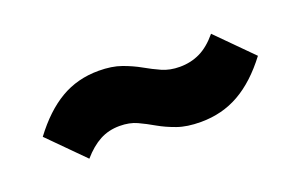

<svg xmlns="http://www.w3.org/2000/svg" viewBox="-39 -564 654 418"><g transform="rotate(-20 288.0 -354.5)"><path d="M373 -264Q341 -264 318.5 -272Q296 -280 278.2 -290.2Q260.5 -300.5 243.2 -308.5Q226 -316.5 203 -316.5Q177.5 -316.5 157 -305.5Q136.5 -294.5 117 -272L38 -351.5Q73.5 -399 112.8 -422Q152 -445 201 -445Q231.5 -445 253.8 -437Q276 -429 294 -418.8Q312 -408.5 330 -400.5Q348 -392.5 371 -392.5Q396.5 -392.5 417.8 -402.8Q439 -413 459 -437L538.5 -357Q502.5 -309.5 462.5 -286.8Q422.5 -264 373 -264Z"/></g></svg>

Font: Marine Company Thin
Style: Regular
Weight: 100
Designer: Rodrigo Fuenzalida
Foundry: fragTYPE
Version: Version 1.000